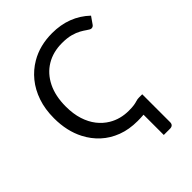

<svg xmlns="http://www.w3.org/2000/svg" viewBox="-253 -846 1143 1143"><g transform="rotate(-45 319.0 -274.5)"><path d="M494.5 174.5H440V4Q415.5 6 389 6Q317 6 259.8 -15.8Q202.5 -37.5 160 -76.5Q117.5 -115.5 90.5 -168Q48 -250 48 -358Q48 -433.5 69 -495Q90 -556.5 127.5 -602.5Q165 -648.5 215.5 -678Q294.5 -724.5 398.5 -724.5Q540.5 -724.5 636 -634L604.5 -589Q597 -578 584 -578Q578.5 -578 571.8 -582Q565 -586 556 -592Q543 -601.5 522.5 -613Q502 -624.5 471.8 -632.8Q441.5 -641 398 -641Q323 -641 266.5 -607Q210 -573 178.5 -509.5Q147 -446 147 -358Q147 -295.5 162.5 -247.2Q178 -199 205.2 -164.2Q232.5 -129.5 268.5 -108Q324.5 -74.5 395.5 -74.5Q424 -74.5 440.5 -77.2Q457 -80 467.5 -83.5Q479.5 -87.5 493 -87.5H520.5V147Q520.5 173 494.5 174.5Z"/></g></svg>

Font: Verano Sans
Style: Regular
Weight: 400
Designer: Lukasz Dziedzic with Adam Twardoch and Botio Nikoltchev
Foundry: tyPoland Lukasz Dziedzic
Version: Version 3.001;December 28, 2019;FontCreator 12.0.0.2547 64-b